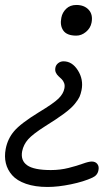

<svg xmlns="http://www.w3.org/2000/svg" viewBox="-101 -514 423 770"><path d="M205.1 -371.1Q167 -371.1 152.8 -391.6Q138.7 -412.1 145 -442.9Q148.9 -463.9 164.6 -479Q180.2 -494.1 205.1 -494.1Q236.8 -494.1 254.6 -474.9Q272.5 -455.6 266.1 -422.9Q261.7 -400.9 243.7 -386Q225.6 -371.1 205.1 -371.1ZM89.8 235.8Q39.6 235.8 3.2 223.1Q-33.2 210.4 -52.2 188.7Q-71.3 167 -77.6 140.4Q-84 113.8 -78.1 83Q-70.3 42.5 -44.4 12Q-18.6 -18.6 55.2 -64Q114.3 -99.6 133.8 -118.9Q153.3 -138.2 157.2 -159.2Q159.7 -171.4 156.2 -180.7Q152.8 -189.9 146.5 -196.3Q140.1 -202.6 133.5 -208.5Q127 -214.4 123 -222.9Q119.1 -231.4 121.1 -242.2Q123 -253.4 132.3 -260.7Q141.6 -268.1 153.8 -268.1Q188.5 -268.1 211.4 -231.7Q234.4 -195.3 226.1 -152.8Q222.7 -136.2 217.8 -125.5Q212.9 -114.7 199 -97.4Q185.1 -80.1 155.8 -58.3Q126.5 -36.6 80.1 -7.8Q30.3 23.9 11.7 44.9Q-6.8 65.9 -12.2 92.8Q-19 129.9 8.1 148.9Q35.2 168 103 168Q140.6 168 174.3 159.4Q208 150.9 231.4 142.3Q254.9 133.8 267.1 133.8Q281.7 133.8 289.3 143.6Q296.9 153.3 293.9 168Q290.5 189 270 198.2Q235.4 214.4 183.6 225.1Q131.8 235.8 89.8 235.8Z"/></svg>

Font: Shantell Sans Irregular
Style: Italic
Weight: 300
Italic angle: -11.31°
Designer: Stephen Nixon, Anya Danilova, Shantell Martin
Foundry: Arrow Type
Version: Version 1.006;[9816181b4]